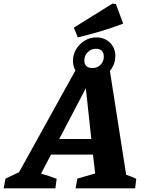

<svg xmlns="http://www.w3.org/2000/svg" viewBox="-82 -1027 791 1047"><path d="M606 -74Q620 -69 634.5 -63.5Q649 -58 661 -52L655 0H330L340 -53L437 -81L425 -184H196L142 -80Q164 -74 185.5 -67Q207 -60 227 -52L220 0H-62L-52 -53L22 -88L336 -655H515ZM241 -269H416L386 -546ZM420 -594Q375 -594 345.5 -622.5Q316 -651 316 -695Q316 -730 333.5 -759Q351 -788 380 -805.5Q409 -823 443 -823Q488 -823 517.5 -794.5Q547 -766 547 -722Q547 -687 529.5 -657.5Q512 -628 483.5 -611Q455 -594 420 -594ZM422 -656Q449 -656 466.5 -674Q484 -692 484 -718Q484 -761 440 -761Q415 -761 396.5 -742.5Q378 -724 378 -698Q378 -656 422 -656ZM342.2 -823.1 320.8 -876.2 531.2 -1007.4 550.1 -1005 589.7 -898.1Q528.3 -874.7 466.9 -856.4Q405.6 -838.1 342.2 -823.1Z"/></svg>

Font: Piazzolla SC
Style: Bold Italic
Weight: 700
Italic angle: -11.3°
Designer: Juan Pablo del Peral
Foundry: Huerta Tipografica
Version: Version 1.330